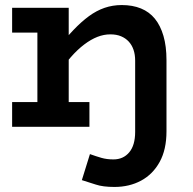

<svg xmlns="http://www.w3.org/2000/svg" viewBox="-20 -502 762 760"><path d="M433 238Q387 238 359 228.5Q331 219 304 211L336 108Q361 117 382 123Q403 129 429 129Q468 129 491.5 101Q515 73 515 20V-262Q515 -286 508.5 -305Q502 -324 489.5 -337.5Q477 -351 459 -358.5Q441 -366 417 -366Q391 -366 365.5 -356Q340 -346 313.5 -326Q287 -306 261 -276.5Q235 -247 207 -209V-308Q240 -351 271 -383.5Q302 -416 332 -438Q362 -460 394 -471Q426 -482 462 -482Q505 -482 538 -468.5Q571 -455 593 -428Q615 -401 627 -360Q639 -319 639 -264V18Q639 90 612 139Q585 188 538.5 213Q492 238 433 238ZM28 0V-98H334V0ZM128 0V-471H252V0ZM28 -373V-471H224V-373Z"/></svg>

Font: BioRhyme
Style: Bold
Weight: 700
Designer: Aoife Mooney
Foundry: Aoife Mooney Type
Version: Version 1.600;gftools[0.9.33]